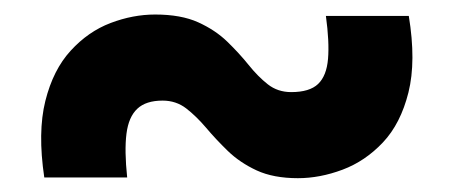

<svg xmlns="http://www.w3.org/2000/svg" viewBox="-20 -498 640 271"><path d="M400.5 -246.5Q366 -246.5 342.2 -257.5Q318.5 -268.5 301.5 -285Q284.5 -301.5 270.8 -317.8Q257 -334 242.8 -345Q228.5 -356 209.5 -356Q186 -356 173.8 -344.5Q161.5 -333 158.5 -309.2Q155.5 -285.5 159.5 -247.5H42.5Q33 -311.5 44 -355.5Q55 -399.5 79.8 -426.5Q104.5 -453.5 136 -465.5Q167.5 -477.5 199 -477.5Q235.5 -477.5 259.8 -466.5Q284 -455.5 300.8 -439.2Q317.5 -423 330.8 -406.5Q344 -390 358 -379Q372 -368 391 -368Q417 -368 429 -379.5Q441 -391 443 -415Q445 -439 440 -475.5H557Q567.5 -411.5 556.5 -367.5Q545.5 -323.5 520.5 -297Q495.5 -270.5 463.5 -258.5Q431.5 -246.5 400.5 -246.5Z"/></svg>

Font: Spline Sans Mono
Style: Regular
Weight: 400
Monospace: yes
Designer: Eben Sorkin, Mirko Velimirovic
Foundry: Sorkin Type
Version: Version 1.004